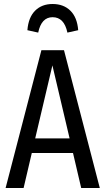

<svg xmlns="http://www.w3.org/2000/svg" viewBox="-20 -940 527 960"><path d="M386 0 345 -175H139L98 0H8L187 -689H300L479 0ZM156 -248H328L242 -613ZM371 -789 317 -777Q301 -854 243 -854Q187 -854 171 -777L117 -789Q122 -853 155.5 -886.5Q189 -920 243 -920Q298 -920 332 -886.5Q366 -853 371 -789Z"/></svg>

Font: Fira Sans Extra Condensed
Style: Regular
Weight: 400
Width: 1
Designer: Carrois Corporate & Edenspiekermann AG
Foundry: Carrois Corporate GbR & Edenspiekermann AG
Version: Version 4.203